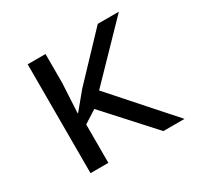

<svg xmlns="http://www.w3.org/2000/svg" viewBox="-121 -677 842 819"><g transform="rotate(-30 300.0 -268.0)"><path d="M187 -248 253.9 -329.1 450.2 -536.1H554.2L313 -287.1L567.9 0H463.9L255.9 -229L192.9 -189V0H105V-536.1H192.9V-394L185.1 -248Z"/></g></svg>

Font: Apple Sans Adjectives
Style: Regular
Weight: 400
Monospace: yes
Foundry: Apple Sans Adjectives
Version: Version 0.01